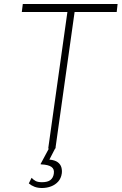

<svg xmlns="http://www.w3.org/2000/svg" viewBox="-20 -743 608 960"><path d="M190 197Q169 197 153 191Q137 185 124 174L138 146Q146.5 155.5 157.8 161.8Q169 168 190 168Q218.5 168 232.2 157Q246 146 249 126Q253 102.5 237.2 91.5Q221.5 80.5 187 79Q183.5 79 183 77.8Q182.5 76.5 184 75L228 -7H259L227 55Q254.5 57.5 268.5 68Q282.5 78.5 286.8 93.5Q291 108.5 289 124Q285.5 148.5 271 164.8Q256.5 181 235.2 189Q214 197 190 197ZM221 0 317 -683H89L94 -723H568L563.5 -683H353L257 0Z"/></svg>

Font: Public Sans Thin Thin
Style: Italic
Weight: 250
Italic angle: -8°
Version: Version 2.001